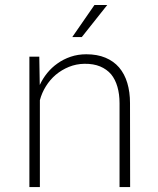

<svg xmlns="http://www.w3.org/2000/svg" viewBox="-20 -758 640 778"><path d="M99.1 0H141.6V-352.1Q149.4 -381.8 166 -408.4Q182.6 -435.1 206.1 -455.1Q230 -475.1 259.5 -487.1Q289.1 -499 321.8 -499.5Q358.9 -500 385.7 -488.8Q412.6 -477.5 430.2 -457Q447.3 -436 455.8 -406.2Q464.4 -376.5 464.4 -339.8V0H507.3L506.8 -340.3Q506.8 -385.3 495.8 -421.9Q484.9 -458.5 462.4 -484.9Q440.4 -510.3 407.2 -524.2Q374 -538.1 329.6 -538.1Q295.9 -538.1 266.4 -528.1Q236.8 -518.1 212.4 -500.5Q189.5 -484.4 171.4 -462.2Q153.3 -439.9 141.1 -413.6L139.2 -528.3H99.1ZM362.8 -737.8 272.9 -607.9H311.5L414.6 -737.8Z"/></svg>

Font: Roboto Mono ExtraLight
Style: Regular
Weight: 250
Monospace: yes
Designer: Google
Version: Version 3.000